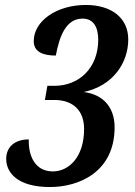

<svg xmlns="http://www.w3.org/2000/svg" viewBox="-20 -744 543 774"><path d="M181 10C298 10 442 -50 442 -231C442 -313 394 -364 317 -373C436 -398 497 -491 497 -585C497 -673 428 -724 326 -724C209 -724 116 -660 116 -578C116 -534 155 -520 205 -520C220 -599 246 -669 313 -669C357 -669 376 -634 376 -584C376 -472 301 -398 199 -398H171L161 -341H199C276 -341 319 -297 319 -224C319 -110 257 -53 193 -53C123 -53 94 -113 96 -182C41 -182 5 -153 5 -103C5 -48 51 10 181 10Z"/></svg>

Font: Noto Serif Condensed SemiBold
Style: Italic
Weight: 600
Width: 3
Italic angle: -12°
Designer: Monotype Design Team
Foundry: Monotype Imaging Inc.
Version: Version 2.014